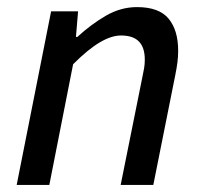

<svg xmlns="http://www.w3.org/2000/svg" viewBox="-20 -521 572 541"><path d="M27 0 124 -489H200L194 -417H198Q236 -452 278 -476.5Q320 -501 366 -501Q428 -501 455 -468.5Q482 -436 482 -378Q482 -361 480 -345.5Q478 -330 474 -310L412 0H320L380 -298Q384 -317 386 -328.5Q388 -340 388 -353Q388 -387 371.5 -404Q355 -421 321 -421Q294 -421 261 -401.5Q228 -382 186 -340L119 0Z"/></svg>

Font: Source Sans 3 ExtraLight Medium
Style: Italic
Weight: 500
Italic angle: -11°
Version: Version 3.052;hotconv 1.1.0;makeotfexe 2.6.0